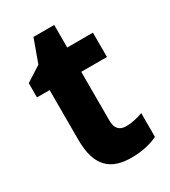

<svg xmlns="http://www.w3.org/2000/svg" viewBox="-168 -798 744 841"><g transform="rotate(-30 203.5 -377.5)"><path d="M295 -172C262 -172 243 -190 243 -229V-477H373V-600H243V-714H138L96 -598L19 -549V-477H83V-225C83 -89 144 -41 246 -41C302 -41 345 -52 380 -69V-189C351 -179 324 -172 295 -172Z"/></g></svg>

Font: Noto Sans Tamil UI SemiCondensed ExtraBold
Style: Regular
Weight: 800
Width: 4
Designer: Jelle Bosma - Monotype Design Team
Foundry: Monotype Imaging Inc.
Version: Version 2.004